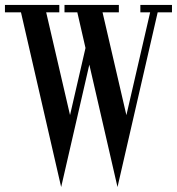

<svg xmlns="http://www.w3.org/2000/svg" viewBox="-34 -720 716 777"><path d="M662 -700H534V-670H573.6L477.5 -254L381 -670H447V-700H227V-670H278.9L312 -525.8L249.4 -254.2L152.9 -670H206V-700H-14V-670H50.9L213.5 37L327.5 -458.4L441.5 37L604.1 -670H662Z"/></svg>

Font: Picaflor 12 pt
Style: Regular
Weight: 400
Designer: Ariel Martín Pérez
Foundry: Tunera Type Foundry
Version: Version 1.000;hotconv 1.0.109;makeotfexe 2.5.65596